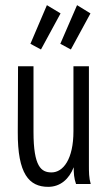

<svg xmlns="http://www.w3.org/2000/svg" viewBox="-20 -714 415 745"><path d="M255 -522 331 -662 279 -694 214 -544ZM139 -522 215 -662 162 -694 98 -544ZM167 11C214 11 248 -19 266 -65C266 -42 267 -23 275 0H332C325 -24 325 -47 325 -71V-457H265V-205C265 -96 225 -45 180 -45C140 -45 110 -67 110 -202V-457H50L49 -202C48 -39 93 11 167 11Z"/></svg>

Font: Inconsolata Condensed Thin
Style: Regular
Weight: 100
Width: 3
Monospace: yes
Designer: Raph Levien, Cyreal, Brenton Simpson
Foundry: Raph Levien, Cyreal, Google
Version: Version 3.100